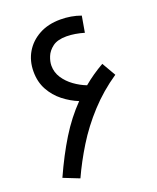

<svg xmlns="http://www.w3.org/2000/svg" viewBox="-129 -756 683 836"><g transform="rotate(-20 212.5 -338.0)"><path d="M98 2 25 -27Q66 -118 110 -189.5Q154 -261 208 -316Q171 -331 138.5 -356.5Q106 -382 85.5 -419Q65 -456 65 -504Q65 -554 88 -593Q111 -632 153 -655Q195 -678 252 -678Q277 -678 300.5 -674Q324 -670 346 -662L333 -587Q313 -593 292 -596.5Q271 -600 252 -600Q210 -600 187.5 -583Q165 -566 156 -543.5Q147 -521 147 -502Q147 -471 164 -445Q181 -419 208 -399.5Q235 -380 264 -369Q307 -405 358 -434L395 -370Q324 -322 267.5 -260.5Q211 -199 169.5 -131.5Q128 -64 98 2Z"/></g></svg>

Font: Go Noto Kurrent-Regular
Style: Regular
Weight: 400
Designer: Monotype Design Team
Foundry: Monotype Imaging Inc.
Version: Version 2.012; ttfautohint (v1.8.4.7-5d5b)